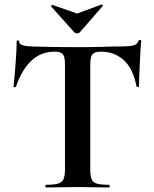

<svg xmlns="http://www.w3.org/2000/svg" viewBox="-20 -831 683 851"><path d="M222 -602Q161 -602 118.5 -561.5Q76 -521 51 -447Q50 -444 45 -444.5Q40 -445 40 -448Q42 -462 44 -487.5Q46 -513 48.5 -543Q51 -573 52.5 -601Q54 -629 54 -647Q54 -652 59.5 -652Q65 -652 65 -647Q65 -637 75.5 -632.5Q86 -628 99.5 -626.5Q113 -625 122 -625Q208 -622 323 -622Q393 -622 435 -623.5Q477 -625 516 -625Q552 -625 570.5 -629.5Q589 -634 594 -650Q595 -654 600.5 -654Q606 -654 606 -650Q604 -634 602.5 -605.5Q601 -577 599.5 -545.5Q598 -514 597 -487.5Q596 -461 596 -448Q596 -445 591 -445Q586 -445 585 -448Q570 -527 528.5 -564.5Q487 -602 428 -602Q408 -602 397.5 -596.5Q387 -591 383.5 -578Q380 -565 380 -542V-81Q380 -52 386 -37Q392 -22 409.5 -17Q427 -12 463 -12Q466 -12 466 -6Q466 0 463 0Q435 0 400 -1Q365 -2 323 -2Q283 -2 248 -1Q213 0 184 0Q181 0 181 -6Q181 -12 184 -12Q219 -12 237 -17Q255 -22 261.5 -37Q268 -52 268 -81V-544Q268 -566 264.5 -578.5Q261 -591 251 -596.5Q241 -602 222 -602ZM310 -687 207 -802Q206 -805 209 -808Q212 -811 213 -809L322 -771L430 -811Q432 -812 434.5 -809Q437 -806 435 -804L333 -687Q329 -683 322 -683Q315 -683 310 -687Z"/></svg>

Font: Cormorant Infant Light
Style: Regular
Weight: 300
Designer: Christian Thalmann (Catharsis Fonts)
Foundry: Catharsis Fonts
Version: Version 4.001